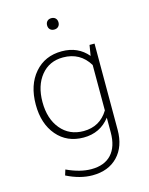

<svg xmlns="http://www.w3.org/2000/svg" viewBox="-132 -765 833 1074"><g transform="rotate(-15 284.0 -227.5)"><path d="M296 -625Q287 -616 272 -616Q257 -616 248 -625Q239 -634 239 -649Q239 -664 248 -673Q257 -682 272 -682Q287 -682 296 -673Q305 -664 305 -649Q305 -634 296 -625ZM63 -237Q63 -350 122.5 -419Q182 -488 280 -488Q374 -488 430 -421L440 -482H469V17Q469 114 415 170.5Q361 227 268 227Q197 227 119 188L129 156Q206 192 271 192Q347 192 387.5 148Q428 104 428 21V-64Q371 10 275 10Q179 10 121 -58Q63 -126 63 -237ZM103 -241Q103 -144 152.5 -84.5Q202 -25 284 -25Q379 -25 428 -106V-369Q377 -453 278 -453Q198 -453 150.5 -394.5Q103 -336 103 -241Z"/></g></svg>

Font: Cantarell Light
Style: Regular
Weight: 300
Designer: Dave Crossland, Nikolaus Waxweiler, Florian Fecher, Jacques Le Bailly, Eben Sorkin, Alexei Vanyashin, Alexios Zavras, Em
Version: Version 0.303